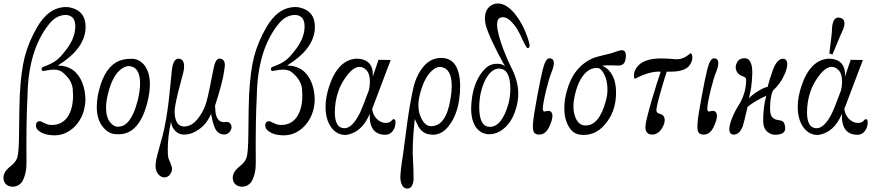

<svg xmlns="http://www.w3.org/2000/svg" viewBox="-32 -778 5084 1117"><path d="M465 -197Q462 -103 403 -42Q347 14 272 9Q224 6 199 -13Q177 -28 177 -47Q177 -73 201 -73Q204 -73 224 -63Q244 -53 255 -52Q260 -51 270 -51Q327 -51 360 -96Q393 -144 393 -222Q393 -235 391 -263Q384 -314 336 -354Q316 -373 280 -373Q262 -373 226 -366Q210 -362 210 -376Q210 -386 222 -390Q268 -406 296 -427Q318 -444 343 -476Q406 -552 406 -624Q406 -675 372 -687Q363 -691 351 -691Q295 -691 252 -636Q132 -485 128 -219Q120 -76 122 169Q123 232 97 279Q76 308 41 308Q22 308 8 298Q-12 284 -12 255Q-12 234 5 212Q10 205 42 178Q61 161 69 137Q78 111 79 -11Q80 -151 83 -223Q90 -361 112 -448Q135 -535 183 -618Q251 -737 353 -737Q370 -737 382 -733Q466 -712 466 -622Q466 -609 465 -602Q452 -487 304 -397Q408 -395 447 -296Q464 -254 465 -197Z M826 -185Q779 3 659 3Q645 3 636 2Q597 -2 568 -38Q531 -81 531 -156Q531 -188 537 -222Q566 -367 640 -413Q678 -437 738 -436Q778 -434 807 -400Q840 -359 840 -287Q840 -243 826 -185ZM769 -193Q783 -252 783 -292Q783 -385 724 -393Q696 -397 663 -368Q618 -326 595 -227Q585 -186 585 -151Q585 -94 610 -65Q626 -46 646 -41H656Q730 -41 769 -193Z M1315 -38Q1315 -22 1301 -8Q1287 7 1266 4Q1225 0 1211 -54Q1205 -66 1196 -116Q1171 -56 1122 -23Q1082 5 1038 5Q1008 5 986.5 -17.5Q965 -40 963 -71Q944 15 944 94Q944 121 947 139Q948 144 960 172Q969 193 969 206Q967 226 954.5 240Q942 254 925 254Q908 254 894 241Q874 223 873 189Q871 166 891 95Q920 -6 927 -47Q942 -118 954 -232L968 -371Q976 -442 1012 -436Q1039 -432 1039 -392Q1039 -375 1035 -359Q1026 -322 1006 -248Q984 -159 984 -132Q984 -86 999 -63.5Q1014 -41 1043 -42Q1104 -44 1153 -142Q1169 -172 1187 -262Q1203 -338 1210 -377Q1222 -442 1249 -437Q1276 -432 1276 -401Q1276 -390 1272 -365Q1264 -302 1219 -163Q1221 -121 1225 -108Q1234 -76 1259 -69Q1266 -66 1280 -68Q1291 -70 1298 -67Q1315 -58 1315 -38Z M1799 -197Q1796 -103 1737 -42Q1681 14 1606 9Q1558 6 1533 -13Q1511 -28 1511 -47Q1511 -73 1535 -73Q1538 -73 1558 -63Q1578 -53 1589 -52Q1594 -51 1604 -51Q1661 -51 1694 -96Q1727 -144 1727 -222Q1727 -235 1725 -263Q1718 -314 1670 -354Q1650 -373 1614 -373Q1596 -373 1560 -366Q1544 -362 1544 -376Q1544 -386 1556 -390Q1602 -406 1630 -427Q1652 -444 1677 -476Q1740 -552 1740 -624Q1740 -675 1706 -687Q1697 -691 1685 -691Q1629 -691 1586 -636Q1466 -485 1462 -219Q1454 -76 1456 169Q1457 232 1431 279Q1410 308 1375 308Q1356 308 1342 298Q1322 284 1322 255Q1322 234 1339 212Q1344 205 1376 178Q1395 161 1403 137Q1412 111 1413 -11Q1414 -151 1417 -223Q1424 -361 1446 -448Q1469 -535 1517 -618Q1585 -737 1687 -737Q1704 -737 1716 -733Q1800 -712 1800 -622Q1800 -609 1799 -602Q1786 -487 1638 -397Q1742 -395 1781 -296Q1798 -254 1799 -197Z M2264 -83Q2269 -81 2269 -66Q2269 -42 2257 -22Q2242 3 2215 6Q2114 9 2119 -116Q2074 -7 1982 7Q1929 9 1895.5 -36.5Q1862 -82 1862 -157Q1862 -210 1882 -273Q1934 -433 2046 -437Q2142 -432 2137 -333L2170 -430L2241 -429L2133 -144Q2141 -88 2189 -67Q2200 -63 2213 -63Q2235 -63 2247 -77Q2255 -88 2264 -83ZM2114 -253Q2120 -278 2120 -302Q2120 -346 2102 -368Q2082 -389 2060 -389Q2024 -389 1984 -335Q1952 -293 1935 -243Q1916 -186 1916 -124Q1916 -34 1970 -32Q2017 -30 2063 -123Q2072 -140 2114 -253Z M2639 -196Q2627 -116 2590 -61Q2547 6 2485 6Q2479 6 2469 4Q2427 0 2402 -42L2381 -86Q2364 72 2371 159Q2374 208 2374 264Q2374 282 2366 300Q2356 319 2338 319Q2305 319 2298 267Q2297 264 2297 257Q2297 218 2313 119Q2322 45 2339 -77Q2356 -195 2375 -276Q2389 -330 2416 -370Q2461 -438 2529 -441Q2587 -443 2616 -400.5Q2645 -358 2645 -272Q2645 -237 2639 -196ZM2589 -204Q2596 -243 2596 -278Q2596 -378 2535 -388Q2509 -393 2479 -365Q2432 -321 2408 -218Q2402 -191 2402 -166Q2402 -121 2421 -86Q2443 -44 2476 -44Q2564 -44 2589 -204Z M3037 -498Q3031 -498 3007 -549Q2982 -606 2958 -635Q2924 -678 2893 -678Q2883 -678 2875 -673Q2860 -666 2860 -635Q2860 -588 2896 -492Q2925 -419 2939 -392Q2983 -309 2983 -234Q2983 -198 2974 -161Q2953 -78 2905 -35Q2862 3 2813 3Q2767 2 2738 -36Q2709 -77 2709 -147Q2709 -172 2714 -210Q2730 -318 2791 -379Q2819 -407 2861 -407Q2891 -407 2906 -392Q2817 -552 2794 -632Q2789 -654 2789 -669Q2789 -731 2836 -752Q2849 -758 2863 -758Q2919 -758 2973 -685Q3012 -633 3036 -563Q3049 -527 3049 -513Q3049 -498 3037 -498ZM2926 -174Q2937 -218 2937 -260Q2937 -363 2887 -377Q2877 -379 2871 -379Q2837 -379 2808 -340.5Q2779 -302 2764 -234Q2756 -191 2756 -155Q2756 -40 2818 -40Q2887 -40 2926 -174Z M3175 -353Q3163 -324 3146 -256Q3126 -173 3126 -146Q3126 -129 3136 -129Q3140 -130 3149 -132Q3158 -134 3166 -132Q3182 -126 3182 -104Q3182 -77 3160 -34Q3139 5 3105 5Q3089 5 3079 -3Q3065 -14 3069 -62Q3072 -104 3095 -226Q3112 -319 3126 -375Q3142 -439 3165 -439Q3169 -439 3172 -438Q3190 -434 3190 -411Q3190 -390 3175 -353Z M3608 -438Q3604 -401 3573 -397Q3568 -396 3519 -398Q3500 -399 3472 -396Q3552 -357 3552 -240Q3552 -142 3503 -74Q3446 7 3364 7Q3349 7 3334 4Q3298 -4 3276 -43Q3251 -86 3251 -150Q3251 -198 3266 -250Q3304 -391 3421 -441Q3432 -446 3523 -468Q3543 -474 3562 -481Q3579 -486 3586 -486Q3614 -486 3608 -438ZM3492 -189Q3502 -222 3502 -258Q3502 -309 3483 -346Q3466 -379 3448 -382Q3400 -387 3363.5 -342Q3327 -297 3310 -213Q3304 -186 3304 -160Q3304 -115 3321 -83Q3336 -56 3356 -51Q3367 -48 3375 -48Q3454 -48 3492 -189Z M3990 -466Q3996 -458 3996 -444Q3996 -420 3979 -397Q3952 -361 3868 -361H3847Q3840 -343 3814 -253Q3784 -150 3787 -133Q3788 -123 3800 -118Q3818 -113 3822 -109Q3835 -99 3835 -79Q3835 -57 3819 -32Q3797 5 3761 5Q3755 5 3747 3Q3723 -6 3723 -36Q3723 -46 3726 -67Q3732 -99 3760 -197Q3795 -314 3812 -361Q3748 -365 3663 -320Q3656 -320 3656 -338Q3656 -361 3669 -381Q3705 -438 3813 -438Q3851 -438 3890 -434Q3895 -433 3903 -433Q3936 -433 3962 -451Q3988 -469 3986 -469Q3988 -469 3990 -466Z M4132 -353Q4120 -324 4103 -256Q4083 -173 4083 -146Q4083 -129 4093 -129Q4097 -130 4106 -132Q4115 -134 4123 -132Q4139 -126 4139 -104Q4139 -77 4117 -34Q4096 5 4062 5Q4046 5 4036 -3Q4022 -14 4026 -62Q4029 -104 4052 -226Q4069 -319 4083 -375Q4099 -439 4122 -439Q4126 -439 4129 -438Q4147 -434 4147 -411Q4147 -390 4132 -353Z M4544 -378Q4539 -357 4529 -338Q4507 -290 4464 -250Q4448 -212 4448 -148Q4448 -137 4450 -123Q4454 -90 4484 -82Q4515 -76 4519 -74Q4535 -64 4536 -33Q4537 -14 4523 -4.5Q4509 5 4481 6Q4455 7 4434 -10Q4410 -29 4408 -68Q4407 -154 4426 -221Q4356 -189 4317 -156Q4296 -64 4289 -43Q4270 5 4237 5Q4232 5 4226 3Q4211 -2 4211 -27Q4211 -42 4217 -63Q4233 -114 4260 -157Q4309 -231 4309 -314Q4309 -326 4295 -332Q4272 -341 4268 -345Q4248 -363 4248 -386Q4248 -399 4254 -411Q4267 -441 4303 -439Q4329 -438 4339 -403Q4351 -367 4337 -261L4325 -206Q4342 -225 4374 -245Q4407 -267 4434 -273Q4447 -324 4457 -349Q4482 -431 4518 -436Q4548 -439 4548 -404Q4548 -391 4544 -378Z M5011 -83Q5016 -81 5016 -66Q5016 -42 5004 -22Q4989 3 4962 6Q4861 9 4866 -116Q4821 -7 4729 7Q4676 9 4642.5 -36.5Q4609 -82 4609 -157Q4609 -210 4629 -273Q4681 -433 4793 -437Q4889 -432 4884 -333L4917 -430L4988 -429L4880 -144Q4888 -88 4936 -67Q4947 -63 4960 -63Q4982 -63 4994 -77Q5002 -88 5011 -83ZM4861 -253Q4867 -278 4867 -302Q4867 -346 4849 -368Q4829 -389 4807 -389Q4771 -389 4731 -335Q4699 -293 4682 -243Q4663 -186 4663 -124Q4663 -34 4717 -32Q4764 -30 4810 -123Q4819 -140 4861 -253ZM4857 -674Q4881 -668 4881 -642Q4881 -628 4873 -607Q4868 -599 4811 -461L4793 -467Q4809 -588 4809 -621Q4815 -676 4846 -676Q4849 -676 4857 -674Z"/></svg>

Font: GFS Baskerville
Style: Regular
Weight: 400
Designer: George Matthiopoulos
Foundry: George Matthiopoulos
Version: Version 1.0